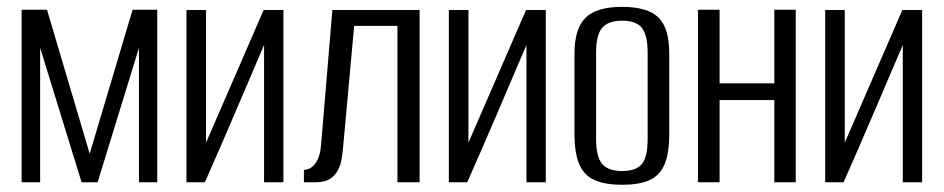

<svg xmlns="http://www.w3.org/2000/svg" viewBox="-20 -523 2708 551"><path d="M42.1 0V-495H114.9L237.4 -81.9L360.5 -495H431.2V0H378.8V-385.8L260.2 0H214.1L95.2 -385.8V0Z M515.1 0V-494.3H571.3V-113.5L736.6 -494.3H793.3V0H737.8V-393.9Q695.5 -295 653.6 -196.9Q611.8 -98.9 567.9 0Z M852.1 0V-35.6Q871.5 -35.6 885.3 -54.4Q899 -73.2 901.7 -110.4L933.8 -494.3H1184.2V0H1120.6V-448.7H996.4L963.9 -92.5Q962.6 -80.2 959.9 -64.3Q957.2 -48.5 949.4 -33.8Q941.7 -19.2 926.8 -9.6Q912 0 887 0Z M1268.1 0V-494.3H1324.3V-113.5L1489.6 -494.3H1546.3V0H1490.8V-393.9Q1448.5 -295 1406.6 -196.9Q1364.8 -98.9 1320.9 0Z M1765.3 7.3Q1718.7 7.3 1688.3 -5.3Q1657.8 -17.8 1643.2 -49.8Q1628.7 -81.7 1628.7 -138V-369.4Q1628.7 -441.2 1660.5 -472.2Q1692.3 -503.3 1765.3 -503.3Q1838.4 -503.3 1869.5 -472.9Q1900.6 -442.6 1900.6 -369.4V-138.2Q1900.6 -82.5 1886.7 -50.5Q1872.8 -18.6 1843.1 -5.6Q1813.3 7.3 1765.3 7.3ZM1765.3 -32.2Q1805.4 -32.2 1822 -52.2Q1838.6 -72.2 1838.6 -124.8V-371.6Q1838.6 -420.7 1822.7 -442.1Q1806.8 -463.6 1765.3 -463.6Q1725.6 -463.6 1708.1 -443.2Q1690.7 -422.8 1690.7 -371.6V-124.8Q1690.7 -72.9 1708.1 -52.5Q1725.6 -32.2 1765.3 -32.2Z M1983.1 0V-495H2045.1V-283.8H2202.2V-495H2263.6V0H2202.2V-235.9H2045.1V0Z M2348.1 0V-494.3H2404.3V-113.5L2569.6 -494.3H2626.3V0H2570.8V-393.9Q2528.5 -295 2486.6 -196.9Q2444.8 -98.9 2400.9 0Z"/></svg>

Font: Alumni Sans Thin
Style: Regular
Weight: 100
Designer: Robert E. Leuschke
Foundry: Robert E. Leuschke
Version: Version 1.018